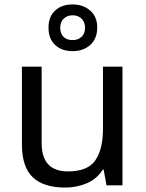

<svg xmlns="http://www.w3.org/2000/svg" viewBox="-20 -837 658 867"><path d="M533 -536V0H461L448 -71H444Q418 -29 372 -9.5Q326 10 274 10Q177 10 128 -36.5Q79 -83 79 -185V-536H168V-191Q168 -63 287 -63Q376 -63 410.5 -113Q445 -163 445 -257V-536ZM308 -606Q259 -606 229 -634Q199 -662 199 -712Q199 -762 229 -789.5Q259 -817 308 -817Q355 -817 387 -789.5Q419 -762 419 -713Q419 -662 387.5 -634Q356 -606 308 -606ZM308 -656Q333 -656 348.5 -671Q364 -686 364 -712Q364 -738 348 -753Q332 -768 308 -768Q284 -768 268 -753Q252 -738 252 -712Q252 -686 266.5 -671Q281 -656 308 -656Z"/></svg>

Font: Noto Sans Living
Style: Regular
Weight: 400
Designer: Monotype Design Team
Foundry: Monotype Imaging Inc.
Version: Version 2.013; ttfautohint (v1.8.4.7-5d5b)